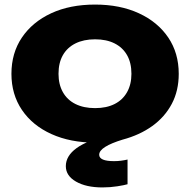

<svg xmlns="http://www.w3.org/2000/svg" viewBox="-20 -608 832 840"><path d="M516 3Q467 18 440.5 34.5Q414 51 414 69Q414 97 479 97Q495 97 510 95Q525 93 538 90V198Q525 202 493.5 207Q462 212 428 212Q357 212 312.5 186.5Q268 161 268 119Q268 74 315 40Q362 6 456 -16L443 15Q431 16 419.5 16Q408 16 397 16Q288 16 205 -21.5Q122 -59 76 -127Q30 -195 30 -285Q30 -376 76 -444Q122 -512 204 -550Q286 -588 396 -588Q505 -588 587.5 -550Q670 -512 716 -444Q762 -376 762 -285Q762 -211 731.5 -153.5Q701 -96 646 -56.5Q591 -17 516 3ZM236 -285Q236 -239 255 -205Q274 -171 310 -153Q346 -135 396 -135Q446 -135 481.5 -153Q517 -171 536 -205Q555 -239 555 -285Q555 -333 536 -366.5Q517 -400 481.5 -418Q446 -436 396 -436Q346 -436 310 -418Q274 -400 255 -366.5Q236 -333 236 -285Z"/></svg>

Font: Unbounded
Style: Bold
Weight: 700
Designer: Luke Prowse, Jean-Baptiste Morizot, Fátima Lázaro, Florian Runge
Foundry: NaN
Version: Version 1.700